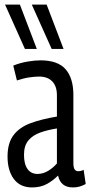

<svg xmlns="http://www.w3.org/2000/svg" viewBox="-20 -810 395 840"><path d="M13 -125Q13 -184 39 -218.5Q65 -253 113.5 -271Q162 -289 229 -300V-393Q229 -433 208.5 -454Q188 -475 151 -475Q133 -475 108.5 -471.5Q84 -468 54 -458L38 -523Q68 -535 100 -540.5Q132 -546 157 -546Q233 -546 267 -507Q301 -468 301 -395V-98Q301 -77 306.5 -69Q312 -61 322 -61Q335 -61 346 -67L355 -5Q342 2 329 6Q316 10 299 10Q245 10 234 -42Q211 -19 184 -4.5Q157 10 120 10Q68 10 40.5 -27Q13 -64 13 -125ZM85 -133Q85 -92 100.5 -70.5Q116 -49 144 -49Q169 -49 191.5 -63Q214 -77 229 -95V-248Q190 -242 157 -230.5Q124 -219 104.5 -196Q85 -173 85 -133ZM89 -596 2 -790H67L141 -596ZM206 -596 119 -790H184L258 -596Z"/></svg>

Font: Georama Condensed
Style: Regular
Weight: 400
Width: 3
Designer: Jean-Baptiste Levee
Foundry: Production Type
Version: Version 1.000